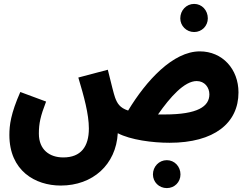

<svg xmlns="http://www.w3.org/2000/svg" viewBox="-20 -718 1276 983"><path d="M974 -554C1014 -554 1044 -586 1044 -624C1044 -665 1014 -698 974 -698C934 -698 903 -665 903 -624C903 -586 934 -554 974 -554ZM848 13C1077 13 1201 -88 1201 -245C1201 -364 1119 -455 1003 -455C866 -455 729 -306 636 -152C593 -166 580 -189 569 -219C562 -239 551 -284 532 -361L381 -321C410 -224 435 -134 435 -60C435 33 394 88 304 88C234 88 179 49 179 -34C179 -86 187 -123 216 -198L84 -247C35 -136 28 -77 28 -27C28 156 160 232 291 232C455 232 574 125 583 -36C648 -2 760 13 848 13ZM987 -303C1028 -303 1052 -270 1052 -235C1052 -173 992 -132 824 -132C812 -132 800 -132 789 -132C852 -222 924 -303 987 -303ZM834 245C874 245 904 214 904 175C904 135 874 102 834 102C794 102 763 135 763 175C763 214 794 245 834 245Z"/></svg>

Font: Noto Sans Arabic UI ExtraCondensed Extra
Style: Regular
Weight: 800
Width: 3
Designer: Nadine Chahine - Monotype Design Team
Foundry: Monotype Imaging Inc.
Version: Version 1.900